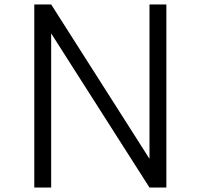

<svg xmlns="http://www.w3.org/2000/svg" viewBox="-20 -845 904 865"><path d="M134.5 0V-825H210.5L653.5 -129.5V-825H729.5V0H653.5L210.5 -694.5V0Z"/></svg>

Font: Spartan Thin
Style: Regular
Weight: 400
Version: Version 1.004